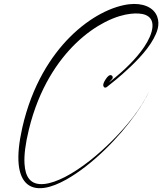

<svg xmlns="http://www.w3.org/2000/svg" viewBox="-20 -772 835 988"><path d="M789.2 -685.7C771.1 -736.1 712 -758.2 644.1 -750.1C607.6 -745.7 556.9 -732.3 496.8 -700C449 -674.3 393.7 -635.6 338.1 -579.6C244.2 -484.9 144.5 -335 94.4 -113.6C77.2 -36.7 71.4 25.4 76.1 73.2C83.5 149 119.5 208.2 209.7 194.5C244 189.3 282 173.7 320.7 152.1C454.5 77.1 593.6 -64.9 680 -188C710.3 -231.2 730.9 -267.5 745 -296.7C745 -296.8 745 -296.8 744.9 -296.8C744.9 -296.8 744.8 -296.8 744.8 -296.8C702.8 -209.9 635.3 -126.6 559.6 -50.3C487.7 22.3 398.1 95.8 313.7 139.1C274.9 158.9 238.5 171.7 207.2 174.8C136.1 181.8 110.1 137.9 106.1 70.8C103.5 27.3 110.3 -30.9 128.6 -105.6C180.5 -319.4 279.4 -460.8 369.3 -548.1C422.7 -599.9 475 -634.9 519.1 -657.6C575.3 -686.6 619.9 -697.3 651.1 -700.9C710.1 -707.9 767.4 -697.7 764.7 -636.2C764 -620.6 759.5 -602.4 750.5 -581.8C720.6 -513.1 654.5 -445 604.2 -400.4C587.1 -385.2 566.2 -367.5 541 -347.6C545.1 -352.6 551.7 -360.4 556.6 -365.1C558.6 -367.1 560.2 -370.9 560.2 -373.7C560.2 -380.2 554.9 -385.5 548.4 -385.5C537 -385.5 525.9 -367.4 521.3 -360.1C516.3 -352.1 505.2 -333.3 515.6 -323.5C521.3 -318.2 528.3 -322.8 532.1 -326.1C564.7 -351.5 590.9 -373.5 611.6 -392C663.7 -438.2 733.6 -505.2 770 -572.2C787.7 -604.7 804.2 -643.9 789.2 -685.7Z"/></svg>

Font: Sinatra
Style: Regular
Weight: 400
Designer: Fahmi
Version: Version 0.1